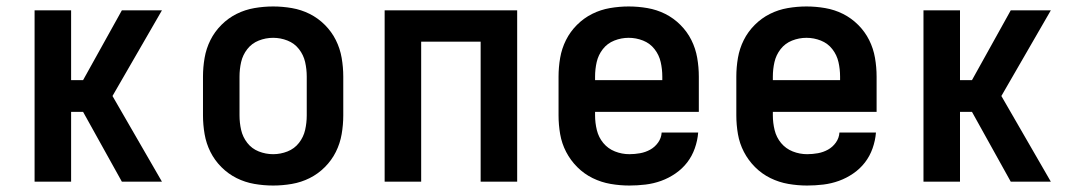

<svg xmlns="http://www.w3.org/2000/svg" viewBox="-20 -562 3340 594"><path d="M481 0H357L237 -216H200V0H87V-530H200V-314H237L357 -530H481L328 -265Z M825 12Q796 12 767 7Q738 2 712 -11Q686 -24 665 -45Q644 -66 631 -92Q618 -118 613 -147Q608 -176 608 -205V-325Q608 -354 613 -383Q618 -412 631 -438Q644 -464 665 -485Q686 -506 712 -519Q738 -532 767 -537Q796 -542 825 -542Q854 -542 883 -537Q912 -532 938 -519Q964 -506 985 -485Q1006 -464 1019 -438Q1032 -412 1037 -383Q1042 -354 1042 -325V-205Q1042 -176 1037 -147Q1032 -118 1019 -92Q1006 -66 985 -45Q964 -24 938 -11Q912 2 883 7Q854 12 825 12ZM825 -85Q848 -85 869.5 -93.5Q891 -102 905 -120Q919 -138 924 -160Q929 -182 929 -205V-325Q929 -348 924 -370Q919 -392 905 -410Q891 -428 869.5 -436.5Q848 -445 825 -445Q802 -445 780.5 -436.5Q759 -428 745 -410Q731 -392 726 -370Q721 -348 721 -325V-205Q721 -182 726 -160Q731 -138 745 -120Q759 -102 780.5 -93.5Q802 -85 825 -85Z M1170 0V-530H1580V0H1467V-433H1283V0Z M1927 12Q1898 12 1869 7Q1840 2 1813.5 -11Q1787 -24 1766 -45Q1745 -66 1731.5 -92Q1718 -118 1713 -147Q1708 -176 1708 -205V-325Q1708 -354 1713 -383Q1718 -412 1731 -438Q1744 -464 1765 -485Q1786 -506 1812 -519Q1838 -532 1867 -537Q1896 -542 1925 -542Q1954 -542 1983 -537Q2012 -532 2038 -519Q2064 -506 2085 -485Q2106 -464 2119 -438Q2132 -412 2137 -383Q2142 -354 2142 -325V-216H1821V-205Q1821 -182 1826.5 -159.5Q1832 -137 1846.5 -119.5Q1861 -102 1882.5 -93.5Q1904 -85 1927 -85Q1944 -85 1960.5 -88Q1977 -91 1991.5 -99Q2006 -107 2016 -121Q2026 -135 2027 -152H2140Q2138 -127 2129.5 -103Q2121 -79 2106 -59.5Q2091 -40 2070 -25.5Q2049 -11 2025.5 -2.5Q2002 6 1977 9Q1952 12 1927 12ZM1821 -314H2029V-325Q2029 -348 2024 -370Q2019 -392 2005 -410Q1991 -428 1969.5 -436.5Q1948 -445 1925 -445Q1902 -445 1880.5 -436.5Q1859 -428 1845 -410Q1831 -392 1826 -370Q1821 -348 1821 -325Z M2477 12Q2448 12 2419 7Q2390 2 2363.5 -11Q2337 -24 2316 -45Q2295 -66 2281.5 -92Q2268 -118 2263 -147Q2258 -176 2258 -205V-325Q2258 -354 2263 -383Q2268 -412 2281 -438Q2294 -464 2315 -485Q2336 -506 2362 -519Q2388 -532 2417 -537Q2446 -542 2475 -542Q2504 -542 2533 -537Q2562 -532 2588 -519Q2614 -506 2635 -485Q2656 -464 2669 -438Q2682 -412 2687 -383Q2692 -354 2692 -325V-216H2371V-205Q2371 -182 2376.5 -159.5Q2382 -137 2396.5 -119.5Q2411 -102 2432.5 -93.5Q2454 -85 2477 -85Q2494 -85 2510.5 -88Q2527 -91 2541.5 -99Q2556 -107 2566 -121Q2576 -135 2577 -152H2690Q2688 -127 2679.5 -103Q2671 -79 2656 -59.5Q2641 -40 2620 -25.5Q2599 -11 2575.5 -2.5Q2552 6 2527 9Q2502 12 2477 12ZM2371 -314H2579V-325Q2579 -348 2574 -370Q2569 -392 2555 -410Q2541 -428 2519.5 -436.5Q2498 -445 2475 -445Q2452 -445 2430.5 -436.5Q2409 -428 2395 -410Q2381 -392 2376 -370Q2371 -348 2371 -325Z M3231 0H3107L2987 -216H2950V0H2837V-530H2950V-314H2987L3107 -530H3231L3078 -265Z"/></svg>

Font: Lode Term
Style: Bold
Weight: 700
Monospace: yes
Designer: Belleve Invis
Foundry: Belleve Invis
Version: Version 29.2.0